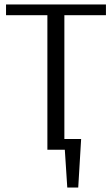

<svg xmlns="http://www.w3.org/2000/svg" viewBox="-20 -670 501 859"><path d="M281 169 270 0H192V-602H7V-650H454V-602H268V-48H343L330 169Z"/></svg>

Font: Arsenal SC
Style: Regular
Weight: 400
Designer: Andrij Shevchenko
Foundry: Stairsfor
Version: Version 2.001; ttfautohint (v1.8.4.7-5d5b)